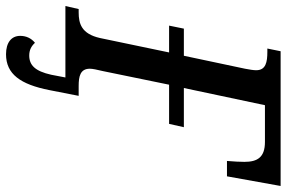

<svg xmlns="http://www.w3.org/2000/svg" viewBox="-196 -577 951 637"><g transform="rotate(90 279.5 -258.5)"><path d="M141 197C207 197 241 149 260 53L279 -44H246C215 -44 189 -49 189 -81C189 -90 192 -104 197 -125L242 -344H372L383 -393H253L310 -662H432C483 -662 498 -637 498 -594C498 -580 497 -559 495 -536H546L578 -714H131L122 -670H133C167 -670 194 -665 194 -633C194 -624 192 -612 189 -596L146 -393H56L46 -344H135L87 -114C73 -53 39 -44 2 -44H-9L-19 0H218L209 47C197 101 177 120 145 120C127 120 114 113 103 101C88 113 80 130 80 150C80 179 102 197 141 197Z"/></g></svg>

Font: Noto Serif Condensed Medium
Style: Italic
Weight: 500
Width: 3
Italic angle: -12°
Designer: Monotype Design Team
Foundry: Monotype Imaging Inc.
Version: Version 2.013